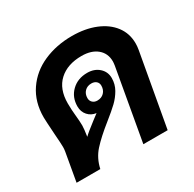

<svg xmlns="http://www.w3.org/2000/svg" viewBox="-133 -728 879 869"><g transform="rotate(-30 307.0 -293.0)"><path d="M577 -413Q577 -397 574 -380L506 0H379L445 -373Q447 -387 447 -394Q447 -436 417 -461Q387 -486 336 -486Q262 -486 218.5 -446Q175 -406 175 -331Q175 -312 176 -297Q177 -282 178 -272Q182 -232 182 -212Q182 -196 176 -156Q191 -171 237 -206L266 -228Q240 -231 223 -250Q206 -269 206 -297Q206 -345 238 -376Q270 -407 320 -407Q357 -407 381 -385.5Q405 -364 405 -331Q405 -299 389.5 -272Q374 -245 351.5 -223.5Q329 -202 290 -171Q231 -124 198 -87.5Q165 -51 154 0H30L56 -148Q58 -160 58 -171Q58 -188 54 -240Q49 -315 49 -331Q49 -411 88.5 -469Q128 -527 195 -556.5Q262 -586 343 -586Q412 -586 465 -564.5Q518 -543 547.5 -504Q577 -465 577 -413ZM298 -275Q320 -275 333.5 -289Q347 -303 347 -325Q347 -339 337.5 -347.5Q328 -356 312 -356Q291 -356 277.5 -342.5Q264 -329 264 -307Q264 -293 273.5 -284Q283 -275 298 -275Z"/></g></svg>

Font: Sarabun
Style: Bold Italic
Weight: 700
Italic angle: -10°
Designer: Suppakit Chalermlarp | Katatrad Co.,Ltd.
Foundry: Cadson Demak Co.,Ltd.
Version: Version 1.000; ttfautohint (v1.6)